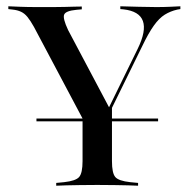

<svg xmlns="http://www.w3.org/2000/svg" viewBox="-20 -591 601 611"><path d="M96 -204.8V-213.7H483.1V-204.8ZM271 -160.5 87.9 -505.6Q76.6 -525.8 67.3 -537.1Q58.1 -548.4 46.8 -553.6Q35.5 -558.9 20.2 -560.5L6.5 -562.1V-571Q22.6 -570.2 45.6 -569.4Q68.5 -568.5 97.6 -568.5H103.2H110.5Q131.5 -568.5 150.8 -568.5Q170.2 -568.5 186.7 -569Q203.2 -569.4 216.5 -569.8Q229.8 -570.2 240.3 -570.2V-561.3L222.6 -559.7Q189.5 -556.5 184.3 -544.8Q179 -533.1 196.8 -495.2L331.5 -241.1L316.9 -229L418.5 -436.3Q446 -492.7 434.7 -524.2Q423.4 -555.6 372.6 -561.3L362.9 -562.1V-571Q391.9 -570.2 422.2 -569.4Q452.4 -568.5 476.6 -568.5Q501.6 -568.5 520.2 -569.4Q538.7 -570.2 554 -571V-562.1L544.4 -560.5Q522.6 -555.6 504.4 -544.4Q486.3 -533.1 469.4 -509.3Q452.4 -485.5 432.3 -443.5L293.5 -160.5ZM283.1 -2.4Q257.3 -2.4 233.9 -2Q210.5 -1.6 191.1 -1.2Q171.8 -0.8 158.9 0V-8.9L183.9 -11.3Q221 -15.3 231.9 -27.8Q242.7 -40.3 242.7 -78.2V-250.8L298.4 -190.3L336.3 -254.8V-78.2Q336.3 -40.3 346.8 -27.8Q357.3 -15.3 394.4 -11.3L419.4 -8.9V0Q406.5 -0.8 387.5 -1.2Q368.5 -1.6 344.8 -2Q321 -2.4 296 -2.4H289.5Z"/></svg>

Font: Playfair 144pt SemiCondensed Medium
Style: Regular
Weight: 500
Width: 4
Designer: Claus Eggers Sørensen
Foundry: Claus Eggers Sørensen
Version: Version 2.203